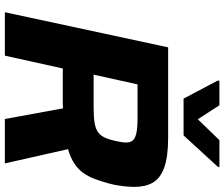

<svg xmlns="http://www.w3.org/2000/svg" viewBox="-88 -856 944 809"><g transform="rotate(90 384.5 -452.0)"><path d="M32 0 180 -688H559Q641 -688 686.5 -671.5Q732 -655 750 -623.5Q768 -592 768 -547Q768 -533 766.5 -515Q765 -497 762 -477.5Q759 -458 754 -440Q745 -407 735 -380Q725 -353 710 -331.5Q695 -310 670.5 -293.5Q646 -277 609 -266L669 0H482L437 -245Q427 -244 417 -244Q407 -244 397 -244H269L215 0ZM295 -374H436Q473 -374 497.5 -378Q522 -382 536.5 -392Q551 -402 559.5 -419.5Q568 -437 574 -464Q577 -478 579 -490Q581 -502 581 -511Q581 -528 572.5 -538.5Q564 -549 542 -554Q520 -559 478 -559H336ZM396 -753 320 -897 321 -904H424L483 -813L571 -904H685L683 -897L551 -753Z"/></g></svg>

Font: Saira Expanded
Style: Bold Italic
Weight: 700
Width: 7
Italic angle: -12°
Designer: Hector Gatti with collaboration of the Omnibus-Type team
Foundry: Omnibus-Type
Version: Version 1.101